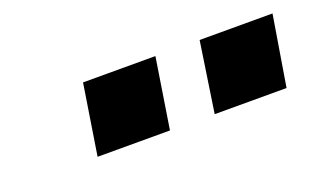

<svg xmlns="http://www.w3.org/2000/svg" viewBox="-34 -839 583 359"><g transform="rotate(-20 257.5 -660.0)"><path d="M349 -590 370 -730H515L492 -590ZM116 -590 138 -730H282L260 -590Z"/></g></svg>

Font: Nunito Sans 10pt SemiExpanded ExtraBold
Style: Italic
Weight: 800
Width: 6
Italic angle: -9°
Designer: Vernon Adams
Foundry: Vernon Adams
Version: Version 3.101;gftools[0.9.27]